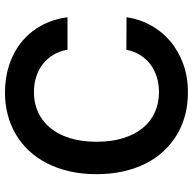

<svg xmlns="http://www.w3.org/2000/svg" viewBox="-22 -756 787 784"><g transform="rotate(-90 372.0 -363.5)"><path d="M561.4 -481.9Q555.8 -514.6 540.5 -540Q525.2 -565.3 502.5 -582.9Q479.8 -600.5 450.6 -609.7Q421.5 -619 388.5 -619Q343.8 -619 306.6 -602.1Q269.5 -585.2 242.5 -552.7Q215.6 -520.2 200.6 -472.7Q185.7 -425.1 185.7 -363.6Q185.7 -301.1 200.8 -253.4Q215.9 -205.6 242.7 -173.5Q269.5 -141.3 306.8 -124.8Q344.1 -108.3 388.1 -108.3Q420.8 -108.3 449.6 -117.2Q478.3 -126.1 501.1 -142.9Q523.8 -159.8 539.4 -184.7Q555 -209.5 561.4 -241.5L694.2 -240.8Q686.8 -188.6 661.9 -142.9Q637.1 -97.3 597.5 -63.4Q557.9 -29.5 504.6 -9.8Q451.3 9.9 386.4 9.9Q338.4 9.9 295.1 -1.4Q251.8 -12.8 214.8 -34.8Q177.9 -56.8 147.9 -89Q117.9 -121.1 96.9 -162.5Q76 -203.8 64.6 -254.4Q53.3 -305 53.3 -363.6Q53.3 -422.6 64.8 -473Q76.3 -523.4 97.5 -565Q118.6 -606.5 148.6 -638.7Q178.6 -670.8 215.6 -692.6Q252.5 -714.5 295.6 -725.9Q338.8 -737.2 386.4 -737.2Q446.7 -737.2 499.3 -720Q551.8 -702.8 592.3 -670.1Q632.8 -637.4 659.3 -590Q685.7 -542.6 694.2 -481.9Z"/></g></svg>

Font: Interop SemBd
Style: Regular
Weight: 600
Designer: Rasmus Andersson, Google, Jang Haemin
Foundry: jhaemin
Version: Version 1.008